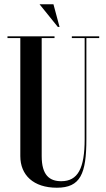

<svg xmlns="http://www.w3.org/2000/svg" viewBox="-20 -870 494 898"><path d="M230 -850H165L250.5 -744H258.5ZM444 -700H316V-692H376V-219.5C376 -82 344 -22.5 266.5 -22.5C211.5 -22.5 175 -50.5 175 -140V-692H235V-700H15V-692H75V-140C75 -51 136.5 8 246 8C356.5 8 384 -57.5 384 -219.5V-692H444Z"/></svg>

Font: Picaflor 48 pt
Style: Regular
Weight: 400
Designer: Ariel Martín Pérez
Foundry: Tunera Type Foundry
Version: Version 1.000;hotconv 1.0.109;makeotfexe 2.5.65596